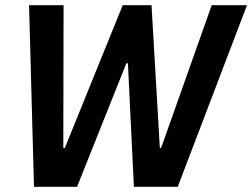

<svg xmlns="http://www.w3.org/2000/svg" viewBox="-20 -720 972 740"><path d="M111 0H277L467 -476H473L496 0H665L932 -700H796L601 -150H596L564 -700H453L230 -150H224L225 -700H92Z"/></svg>

Font: Fixel Text 20240404 SemiBold
Style: Italic
Weight: 600
Width: 4
Italic angle: -10°
Designer: AlfaBravo + MacPaw
Foundry: Kyrylo Tkachov, Marchela Mozhyna, Serhii Makarenko, Maria Weinstein, Zakhar Kryvoshyya
Version: Version 1.211;Glyphs 3.2 (3225)